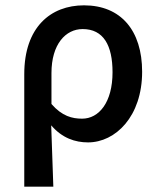

<svg xmlns="http://www.w3.org/2000/svg" viewBox="-20 -522 597 720"><path d="M71 -244V178H180L172 -52C213 -4 262 12 310 12C413 12 513 -85 513 -253C513 -408 433 -502 295 -502C170 -502 71 -420 71 -244ZM402 -251C402 -138 351 -77 288 -77C251 -77 213 -86 173 -132V-248C173 -356 226 -413 290 -413C368 -413 402 -352 402 -251Z"/></svg>

Font: Cambridge Sans Medium
Style: Regular
Weight: 500
Version: Version 2.020;PS 002.020;hotconv 1.0.88;makeotf.lib2.5.64775